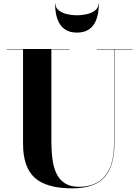

<svg xmlns="http://www.w3.org/2000/svg" viewBox="-20 -1019 764 1054"><path d="M707 -750V-748H608V-230Q608 -106.5 553.5 -45.8Q499 15 376.5 15Q236 15 171.2 -42.8Q106.5 -100.5 106.5 -230V-748H17V-750H362V-748H262V-240Q262 -190.5 267.8 -146Q273.5 -101.5 289.5 -67.2Q305.5 -33 335.8 -13.2Q366 6.5 414 6.5Q473.5 6.5 516.5 -18.8Q559.5 -44 582.8 -96.2Q606 -148.5 606 -230V-748H511.5V-750ZM402.5 -840Q360 -840 333.5 -859.8Q307 -879.5 294.8 -915.2Q282.5 -951 282.5 -999H284.5Q284.5 -976 302.8 -961.8Q321 -947.5 348.2 -941.2Q375.5 -935 402.5 -935Q429.5 -935 456.8 -941.2Q484 -947.5 502.2 -961.8Q520.5 -976 520.5 -999H522.5Q522.5 -951 510.2 -915.2Q498 -879.5 471.5 -859.8Q445 -840 402.5 -840Z"/></svg>

Font: Bodoni Moda 96pt
Style: Bold
Weight: 700
Version: Version 2.005